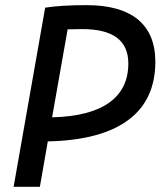

<svg xmlns="http://www.w3.org/2000/svg" viewBox="-20 -723 626 743"><path d="M32.7 0 154.8 -693.4Q217.3 -703.1 314.9 -703.1Q446.3 -703.1 513.7 -647.5Q581.1 -591.8 581.1 -483.9Q581.1 -335.9 475.8 -258.1Q370.6 -180.2 165 -175.8L134.3 0ZM181.6 -269Q327.1 -272.5 401.9 -325.4Q476.6 -378.4 476.6 -477.5Q476.6 -610.4 298.8 -610.4Q269 -610.4 241.7 -609.4Z"/></svg>

Font: Cascadia Mono PL
Style: Italic
Weight: 400
Italic angle: -10°
Monospace: yes
Designer: Aaron Bell
Foundry: Saja Typeworks
Version: Version 2404.023; ttfautohint (v1.8.4)